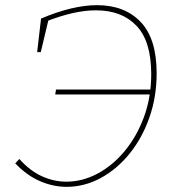

<svg xmlns="http://www.w3.org/2000/svg" viewBox="-20 -718 694 744"><path d="M39 -85 55 -102Q96 -56 142.5 -35Q189 -14 237 -14Q299 -14 357.5 -45Q416 -76 463 -132.5Q510 -189 538 -265Q566 -341 566 -431Q566 -558 509 -618Q452 -678 352 -678Q310 -678 263 -667.5Q216 -657 164 -637L168 -642L138 -516H124L139 -646Q200 -672 254.5 -685Q309 -698 356 -698Q463 -698 525 -633Q587 -568 587 -434Q587 -343 559 -263Q531 -183 482 -122.5Q433 -62 370 -28Q307 6 238 6Q186 6 135 -16Q84 -38 39 -85ZM194 -352 197 -371H564L561 -352Z"/></svg>

Font: Bitter Thin
Style: Italic
Weight: 100
Italic angle: -9°
Designer: Sol Matas, and Bitter project Authors
Foundry: Sol Matas
Version: Version 2.002